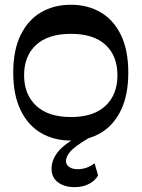

<svg xmlns="http://www.w3.org/2000/svg" viewBox="-20 -581 596 808"><path d="M278.5 10.5Q206.8 10.5 152.2 -21.6Q97.6 -53.7 66.7 -117.5Q35.7 -181.3 35.7 -275.3Q35.7 -369.9 66.7 -433.3Q97.6 -496.8 152.2 -528.9Q206.8 -561 278.5 -561Q349.5 -561 403.9 -528.9Q458.4 -496.8 489.1 -433.3Q519.9 -369.9 519.9 -275.3Q519.9 -181.3 489.1 -117.5Q458.4 -53.7 403.9 -21.6Q349.5 10.5 278.5 10.5ZM278.5 -88.5Q374 -88.5 424.1 -135.8Q474.2 -183.1 474.2 -264.2Q474.2 -345.7 424.1 -392.2Q374 -438.6 278.5 -438.6Q183 -438.6 132.2 -392.2Q81.4 -345.7 81.4 -264.2Q81.4 -183.8 132.2 -136.1Q183 -88.5 278.5 -88.5ZM293.9 206.5Q250.8 206.5 223.9 186.1Q197 165.6 197 129.7Q197 92.5 223 59.1Q249.1 25.6 320.5 -14.1L353.4 0Q294 35.2 275.8 56.8Q257.6 78.3 257.6 96.5Q257.6 112.1 270.9 121.5Q284.3 131 306.4 131Q327.3 131 345.3 124.3Q363.3 117.6 378.1 106.3L392.7 156.9Q381.8 178.1 355.7 192.3Q329.6 206.5 293.9 206.5Z"/></svg>

Font: Savate ExtraLight
Style: Regular
Weight: 200
Designer: Max Esnée
Foundry: Plomb Type
Version: Version 2.000